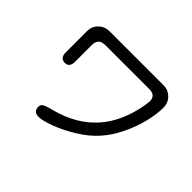

<svg xmlns="http://www.w3.org/2000/svg" viewBox="-145 -968 1290 1290"><g transform="rotate(45 500.0 -323.0)"><path d="M238 -546V-387Q238 -332 194 -332Q149 -332 149 -387V-589Q149 -634 180.5 -664.5Q212 -695 256 -695H770Q814 -695 845 -664.5Q876 -634 876 -587Q876 -525 857 -448Q838 -371 801 -294Q764 -217 712 -158Q661 -100 585 -53Q509 -6 436.5 21.5Q364 49 326 49Q277 49 277 2Q277 -16 289 -25Q304 -37 358 -50Q715 -141 777 -518L781 -553Q781 -609 721 -609H302Q238 -609 238 -546Z"/></g></svg>

Font: 寒蝉全圆体
Style: Regular
Weight: 400
Designer: Warren2060
      Designed by Motoya company      

      [Varela Round]
      Joe Prince(Latin component); Avraham Cornf
Foundry: ChillType
Version: Version 3.200